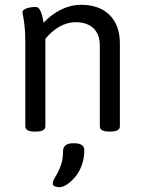

<svg xmlns="http://www.w3.org/2000/svg" viewBox="-20 -549 597 804"><path d="M126 2Q86 2 86 -20V-371Q86 -412 83 -439Q80 -466 77 -480.5Q74 -495 74 -497Q74 -504 80.5 -508.5Q87 -513 96 -515.5Q105 -518 114 -519Q123 -520 128 -520Q140 -520 146.5 -509Q153 -498 156.5 -482.5Q160 -467 163 -454Q195 -489 236 -509Q277 -529 319 -529Q396 -529 439 -486Q482 -443 482 -367V-20Q482 2 442 2H438Q398 2 398 -20V-359Q398 -405 371.5 -430.5Q345 -456 296 -456Q262 -456 228.5 -437Q195 -418 170 -386V-20Q170 2 130 2ZM230 235Q222 235 211.5 232Q201 229 201 220Q201 208 212 191Q223 174 233.5 147.5Q244 121 244 83Q244 69 254 60Q264 51 284 51H293Q312 51 322.5 58.5Q333 66 333 79Q333 115 322 144Q311 173 294 193Q277 213 259.5 224Q242 235 230 235Z"/></svg>

Font: Asap
Style: Regular
Weight: 400
Designer: Pablo Cosgaya
Foundry: Omnibus-Type
Version: Version 3.001